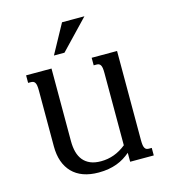

<svg xmlns="http://www.w3.org/2000/svg" viewBox="-109 -804 800 902"><g transform="rotate(-15 291.5 -352.5)"><path d="M406.7 -433.6Q406.7 -448.7 405.3 -458Q403.8 -467.3 400.4 -472.7Q397 -478 392.1 -480Q387.2 -481.9 380.9 -481.9H367.2V-518.6H490.7V-85Q490.7 -69.8 492.2 -60.5Q493.7 -51.3 497.1 -45.9Q500.5 -40.5 505.1 -38.6Q509.8 -36.6 516.6 -36.6H530.3V0H415.5V-43.5Q400.9 -31.2 384.8 -21.2Q368.7 -11.2 349.9 -4.2Q331.1 2.9 308.8 6.8Q286.6 10.7 260.3 10.7Q218.3 10.7 186 -1Q153.8 -12.7 132.1 -35.2Q110.4 -57.6 99.1 -89.6Q87.9 -121.6 87.9 -162.6V-433.6Q87.9 -448.7 86.4 -458Q85 -467.3 81.5 -472.7Q78.1 -478 73.2 -480Q68.4 -481.9 62 -481.9H48.3V-518.6H171.9V-165.5Q171.9 -136.2 178.2 -112.5Q184.6 -88.9 198.2 -72.3Q211.9 -55.7 233.2 -46.6Q254.4 -37.6 284.7 -37.6Q351.6 -37.6 406.7 -82.5ZM275.9 -715.8H384.8L250 -574.7H198.7Z"/></g></svg>

Font: Arian Grqi
Style: Regular
Weight: 400
Designer: Ruben Hakobyan (Tarumian)
Foundry: Ruben Hakobyan (Tarumian)
Version: Version 1.003